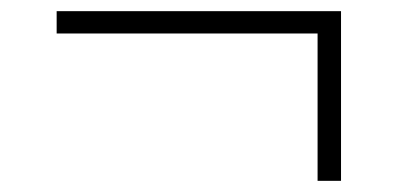

<svg xmlns="http://www.w3.org/2000/svg" viewBox="-20 -420 707 344"><path d="M549 -96V-360H81.5V-400H591V-96Z"/></svg>

Font: Encode Sans SC Condensed Thin ExtraLight
Style: Regular
Weight: 250
Version: Version 3.002